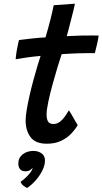

<svg xmlns="http://www.w3.org/2000/svg" viewBox="-20 -736 540 1012"><path d="M122.5 255Q118 252.5 105.8 244.5Q93.5 236.5 88.5 222Q99 215.5 113.5 202.2Q128 189 139 174.8Q150 160.5 151 151.5Q151.5 149 151.5 148Q147 155.5 137.8 161.2Q128.5 167 113.5 167Q94.5 167 85.5 155.2Q76.5 143.5 76.5 126.5Q76.5 96 99.2 77.8Q122 59.5 156 59.5Q181 59.5 199 72.2Q217 85 217 110Q217 135 203.2 162.8Q189.5 190.5 167.8 215Q146 239.5 122.5 255ZM389.5 -76.5Q376.5 -54 355.2 -31.5Q334 -9 302.2 6.2Q270.5 21.5 226.5 21.5Q166.5 21.5 140.8 -13.5Q115 -48.5 115 -101Q115 -123 121 -158.2Q127 -193.5 136.2 -234.2Q145.5 -275 156.5 -315.2Q167.5 -355.5 177.5 -388.8Q187.5 -422 194 -441.5Q147 -437 110.5 -431.5Q74 -426 62.5 -423.5Q64 -443 67.5 -464.8Q71 -486.5 74.8 -503.2Q78.5 -520 80 -525Q109.5 -528.5 146.2 -532.8Q183 -537 220 -539Q226.5 -562 233.5 -586.8Q240.5 -611.5 246.5 -635.5Q251.5 -655.5 256 -675.5Q260.5 -695.5 263 -708.5L375 -716.5Q374 -710.5 366.8 -679.8Q359.5 -649 349.5 -612Q345.5 -596.5 341 -579.5Q336.5 -562.5 332 -545.5Q347.5 -546 370 -547Q392.5 -548 406 -548.5Q440 -549.5 467.2 -549Q494.5 -548.5 500 -548.5Q498 -531 491.5 -503.2Q485 -475.5 480 -456Q475 -456 446.2 -456Q417.5 -456 389.5 -455Q370 -454.5 346.8 -453Q323.5 -451.5 305 -450.5Q296 -424.5 282.8 -380.8Q269.5 -337 256.2 -288.2Q243 -239.5 234.2 -197.5Q225.5 -155.5 225.5 -133.5Q225.5 -109.5 233 -96Q240.5 -82.5 261.5 -82.5Q281 -82.5 296.8 -95Q312.5 -107.5 324 -124.5Q335.5 -141.5 343 -154.5Q346.5 -150.5 356.8 -132.8Q367 -115 377 -97.5Q387 -80 389.5 -76.5Z"/></svg>

Font: Grandstander Medium
Style: Italic
Weight: 500
Italic angle: -15°
Designer: Tyler Finck
Foundry: Etcetera Type Co
Version: Version 1.200; ttfautohint (v1.8.3)